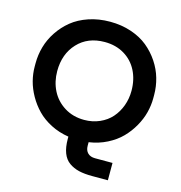

<svg xmlns="http://www.w3.org/2000/svg" viewBox="-135 -871 1135 1206"><g transform="rotate(15 432.5 -268.0)"><path d="M675.8 214.8H573.2Q522.9 214.8 486.8 206.3Q450.7 197.8 422.1 177.5Q393.6 157.2 379.4 120.1Q365.2 83 365.2 28.8V14.2Q302.2 4.4 249 -22.9Q195.8 -50.3 159.2 -87.9Q122.6 -125.5 96.7 -171.4Q70.8 -217.3 58.8 -263.9Q46.9 -310.5 46.9 -356V-377.9Q46.9 -432.6 62 -485.6Q77.1 -538.6 109.1 -586.7Q141.1 -634.8 186 -671.4Q231 -708 294.7 -729.5Q358.4 -751 433.1 -751Q507.3 -751 570.8 -729.5Q634.3 -708 679 -671.4Q723.6 -634.8 755.6 -586.7Q787.6 -538.6 802.7 -485.6Q817.9 -432.6 817.9 -377.9V-356Q817.9 -310.1 805.9 -263.2Q793.9 -216.3 767.8 -170.2Q741.7 -124 704.8 -86.4Q668 -48.8 614.3 -21.5Q560.5 5.9 497.1 15.1V38.1Q497.1 68.4 514.4 85.2Q531.7 102.1 562 102.1H675.8ZM433.1 -112.8Q487.3 -112.8 533.2 -133.1Q579.1 -153.3 609.6 -188Q640.1 -222.7 657 -268.8Q673.8 -314.9 673.8 -366.2Q673.8 -438.5 644.8 -495.8Q615.7 -553.2 560.5 -586.2Q505.4 -619.1 433.1 -619.1Q323.2 -619.1 257.1 -548.1Q190.9 -477.1 190.9 -366.2Q190.9 -296.9 219.7 -239.7Q248.5 -182.6 304.4 -147.7Q360.4 -112.8 433.1 -112.8Z"/></g></svg>

Font: Sora SemiBold
Style: Regular
Weight: 600
Designer: Jonathan Barnbrook, Julián Moncada
Foundry: Barnbrook Fonts
Version: Version 2.000